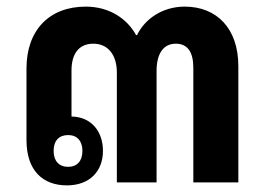

<svg xmlns="http://www.w3.org/2000/svg" viewBox="-20 -551 802 580"><path d="M182 9C252 9 291 -35 291 -95C291 -154 256 -198 196 -199V-338C196 -387 217 -419 262 -419C307 -419 333 -384 333 -332V0H453V-337C453 -388 473 -419 511 -419C548 -419 564 -392 564 -346V0H700V-351C700 -466 634 -531 538 -531C470 -531 417 -493 394 -445H391C365 -493 312 -531 239 -531C129 -531 60 -460 60 -344V-128C60 -35 110 9 182 9ZM186 -47C158 -47 142 -65 142 -95C142 -126 158 -143 186 -143C213 -143 229 -125 229 -95C229 -65 213 -47 186 -47Z"/></svg>

Font: Noto Sans Thai Looped SemiCondensed
Style: Bold
Weight: 700
Width: 4
Designer: Sasikarn Vongin, Ben Mitchell
Foundry: The Fontpad Ltd
Version: Version 1.001